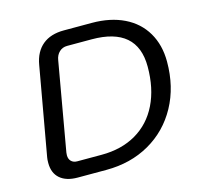

<svg xmlns="http://www.w3.org/2000/svg" viewBox="-102 -811 966 922"><g transform="rotate(-15 381.0 -350.0)"><path d="M55 -104Q55 -122 57 -132L135 -571Q146 -634 186 -667Q226 -700 292 -700H431Q523 -700 591 -667Q659 -634 695.5 -572Q732 -510 732 -427Q732 -302 679 -205Q626 -108 531.5 -54Q437 0 316 0H174Q117 0 86 -27Q55 -54 55 -104ZM313 -76Q412 -76 485 -118.5Q558 -161 597 -240.5Q636 -320 636 -428Q636 -624 410 -624H288Q265 -624 249 -609Q233 -594 229 -569L152 -130Q151 -126 151 -117Q151 -98 162 -87Q173 -76 192 -76Z"/></g></svg>

Font: Kodchasan Medium
Style: Italic
Weight: 500
Italic angle: -10°
Version: Version 1.000; ttfautohint (v1.6)